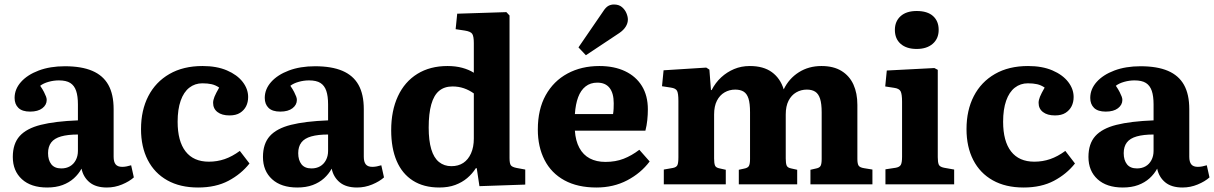

<svg xmlns="http://www.w3.org/2000/svg" viewBox="-20 -821 5407 855"><path d="M190 14Q118 14 77.5 -23Q37 -60 37 -122Q37 -181 67.5 -215Q98 -249 161.5 -265Q225 -281 327 -285V-356Q327 -393 319 -416.5Q311 -440 293 -451.5Q275 -463 242 -463Q219 -463 196 -456.5Q173 -450 159 -439Q170 -423 176 -411Q182 -399 185 -391Q188 -383 188 -376Q188 -354 168.5 -339Q149 -324 114 -324Q79 -324 62 -340.5Q45 -357 45 -385Q45 -424 73.5 -456Q102 -488 152.5 -507Q203 -526 269 -526Q343 -526 391 -505.5Q439 -485 462.5 -443Q486 -401 486 -335V-123Q486 -100 495 -89Q504 -78 524 -78Q534 -78 544 -80Q554 -82 564 -85L576 -31Q556 -13 523.5 0.5Q491 14 456 14Q407 14 379 -9Q351 -32 343 -70Q330 -46 309 -27Q288 -8 258.5 3Q229 14 190 14ZM253 -71Q275 -71 291.5 -80.5Q308 -90 317.5 -108Q327 -126 327 -149V-222Q282 -222 252 -213.5Q222 -205 208 -186.5Q194 -168 194 -139Q194 -108 208.5 -89.5Q223 -71 253 -71Z M862 14Q782 14 725 -18Q668 -50 638 -108.5Q608 -167 608 -246Q608 -330 640.5 -393Q673 -456 734.5 -491.5Q796 -527 882 -527Q945 -527 990.5 -507.5Q1036 -488 1060.5 -456.5Q1085 -425 1085 -389Q1085 -366 1076 -348Q1067 -330 1049 -318.5Q1031 -307 1002 -307Q968 -307 948.5 -322Q929 -337 929 -363Q929 -375 935 -390Q941 -405 956 -431Q940 -442 922.5 -446Q905 -450 881 -450Q848 -450 823 -430.5Q798 -411 784.5 -372.5Q771 -334 771 -279Q771 -192 806.5 -146.5Q842 -101 910 -101Q947 -101 980.5 -112.5Q1014 -124 1048 -149L1091 -93Q1054 -46 997.5 -16Q941 14 862 14Z M1304 14Q1232 14 1191.5 -23Q1151 -60 1151 -122Q1151 -181 1181.5 -215Q1212 -249 1275.5 -265Q1339 -281 1441 -285V-356Q1441 -393 1433 -416.5Q1425 -440 1407 -451.5Q1389 -463 1356 -463Q1333 -463 1310 -456.5Q1287 -450 1273 -439Q1284 -423 1290 -411Q1296 -399 1299 -391Q1302 -383 1302 -376Q1302 -354 1282.5 -339Q1263 -324 1228 -324Q1193 -324 1176 -340.5Q1159 -357 1159 -385Q1159 -424 1187.5 -456Q1216 -488 1266.5 -507Q1317 -526 1383 -526Q1457 -526 1505 -505.5Q1553 -485 1576.5 -443Q1600 -401 1600 -335V-123Q1600 -100 1609 -89Q1618 -78 1638 -78Q1648 -78 1658 -80Q1668 -82 1678 -85L1690 -31Q1670 -13 1637.5 0.5Q1605 14 1570 14Q1521 14 1493 -9Q1465 -32 1457 -70Q1444 -46 1423 -27Q1402 -8 1372.5 3Q1343 14 1304 14ZM1367 -71Q1389 -71 1405.5 -80.5Q1422 -90 1431.5 -108Q1441 -126 1441 -149V-222Q1396 -222 1366 -213.5Q1336 -205 1322 -186.5Q1308 -168 1308 -139Q1308 -108 1322.5 -89.5Q1337 -71 1367 -71Z M1936 14Q1867 14 1819 -16.5Q1771 -47 1746.5 -104Q1722 -161 1722 -241Q1722 -328 1752 -392.5Q1782 -457 1838.5 -492Q1895 -527 1973 -527Q2009 -527 2038.5 -519Q2068 -511 2090 -497V-629Q2090 -659 2083 -670Q2076 -681 2049 -685L2009 -691L2016 -760L2235 -767L2249 -752V-117Q2249 -94 2254.5 -85.5Q2260 -77 2281 -73L2319 -66V1L2115 8L2103 -72H2099Q2083 -47 2060.5 -28Q2038 -9 2007.5 2.5Q1977 14 1936 14ZM1990 -81Q2021 -81 2043 -95.5Q2065 -110 2077.5 -138Q2090 -166 2090 -204V-405Q2069 -420 2045.5 -428Q2022 -436 1995 -436Q1959 -436 1935.5 -416.5Q1912 -397 1900.5 -356Q1889 -315 1889 -253Q1889 -195 1900.5 -156.5Q1912 -118 1935 -99.5Q1958 -81 1990 -81Z M2636 14Q2552 14 2493.5 -18Q2435 -50 2405 -108.5Q2375 -167 2375 -244Q2375 -334 2410 -397Q2445 -460 2507 -493.5Q2569 -527 2649 -527Q2715 -527 2763.5 -504Q2812 -481 2838.5 -438Q2865 -395 2865 -334Q2865 -311 2862.5 -286.5Q2860 -262 2854 -239H2540Q2543 -194 2560 -162.5Q2577 -131 2606.5 -115.5Q2636 -100 2676 -100Q2721 -100 2757 -114Q2793 -128 2827 -154L2873 -102Q2834 -50 2773 -18Q2712 14 2636 14ZM2540 -313H2710Q2712 -325 2712.5 -337Q2713 -349 2713 -361Q2713 -406 2694.5 -429.5Q2676 -453 2640 -453Q2609 -453 2587.5 -436Q2566 -419 2554.5 -388Q2543 -357 2540 -313ZM2589 -575 2556 -610 2665 -769Q2677 -788 2688.5 -794.5Q2700 -801 2714 -801Q2736 -801 2749.5 -789.5Q2763 -778 2769.5 -762.5Q2776 -747 2776 -734Q2776 -718 2766.5 -702.5Q2757 -687 2738 -674Z M2936 0V-66L2976 -73Q2992 -76 2996.5 -85.5Q3001 -95 3001 -121V-372Q3001 -405 2995 -416.5Q2989 -428 2967 -431L2928 -437L2935 -508L3125 -520L3139 -511L3146 -420H3149Q3166 -453 3191.5 -476.5Q3217 -500 3249 -513.5Q3281 -527 3319 -527Q3380 -527 3417.5 -499.5Q3455 -472 3470 -423Q3493 -471 3537 -499Q3581 -527 3638 -527Q3692 -527 3727.5 -505Q3763 -483 3780.5 -444.5Q3798 -406 3798 -354V-113Q3798 -92 3803.5 -83.5Q3809 -75 3828 -72L3865 -66V0H3589V-65L3611 -70Q3629 -73 3634 -82Q3639 -91 3639 -113V-321Q3639 -359 3632 -381Q3625 -403 3610.5 -412.5Q3596 -422 3573 -422Q3547 -422 3525.5 -409.5Q3504 -397 3491.5 -372.5Q3479 -348 3479 -311V-115Q3479 -94 3483 -84Q3487 -74 3503 -71L3530 -65V0H3270V-65L3293 -70Q3310 -73 3315 -82Q3320 -91 3320 -113V-321Q3320 -361 3313 -382.5Q3306 -404 3291.5 -413Q3277 -422 3254 -422Q3228 -422 3206.5 -409.5Q3185 -397 3172.5 -372.5Q3160 -348 3160 -311V-115Q3160 -94 3164 -84Q3168 -74 3185 -71L3212 -65V0Z M3923 0V-67L3969 -74Q3986 -77 3991.5 -87Q3997 -97 3997 -123V-368Q3997 -402 3990.5 -414.5Q3984 -427 3961 -430L3922 -436L3929 -507L4141 -518L4156 -510V-121Q4156 -100 4160 -89Q4164 -78 4184 -74L4229 -66V0ZM4062 -603Q4017 -603 3991 -625.5Q3965 -648 3965 -688Q3965 -726 3990.5 -749Q4016 -772 4062 -772Q4110 -772 4135 -749.5Q4160 -727 4160 -688Q4160 -649 4133.5 -626Q4107 -603 4062 -603Z M4538 14Q4458 14 4401 -18Q4344 -50 4314 -108.5Q4284 -167 4284 -246Q4284 -330 4316.5 -393Q4349 -456 4410.5 -491.5Q4472 -527 4558 -527Q4621 -527 4666.5 -507.5Q4712 -488 4736.5 -456.5Q4761 -425 4761 -389Q4761 -366 4752 -348Q4743 -330 4725 -318.5Q4707 -307 4678 -307Q4644 -307 4624.5 -322Q4605 -337 4605 -363Q4605 -375 4611 -390Q4617 -405 4632 -431Q4616 -442 4598.5 -446Q4581 -450 4557 -450Q4524 -450 4499 -430.5Q4474 -411 4460.5 -372.5Q4447 -334 4447 -279Q4447 -192 4482.5 -146.5Q4518 -101 4586 -101Q4623 -101 4656.5 -112.5Q4690 -124 4724 -149L4767 -93Q4730 -46 4673.5 -16Q4617 14 4538 14Z M4980 14Q4908 14 4867.5 -23Q4827 -60 4827 -122Q4827 -181 4857.5 -215Q4888 -249 4951.5 -265Q5015 -281 5117 -285V-356Q5117 -393 5109 -416.5Q5101 -440 5083 -451.5Q5065 -463 5032 -463Q5009 -463 4986 -456.5Q4963 -450 4949 -439Q4960 -423 4966 -411Q4972 -399 4975 -391Q4978 -383 4978 -376Q4978 -354 4958.5 -339Q4939 -324 4904 -324Q4869 -324 4852 -340.5Q4835 -357 4835 -385Q4835 -424 4863.5 -456Q4892 -488 4942.5 -507Q4993 -526 5059 -526Q5133 -526 5181 -505.5Q5229 -485 5252.5 -443Q5276 -401 5276 -335V-123Q5276 -100 5285 -89Q5294 -78 5314 -78Q5324 -78 5334 -80Q5344 -82 5354 -85L5366 -31Q5346 -13 5313.5 0.5Q5281 14 5246 14Q5197 14 5169 -9Q5141 -32 5133 -70Q5120 -46 5099 -27Q5078 -8 5048.5 3Q5019 14 4980 14ZM5043 -71Q5065 -71 5081.5 -80.5Q5098 -90 5107.5 -108Q5117 -126 5117 -149V-222Q5072 -222 5042 -213.5Q5012 -205 4998 -186.5Q4984 -168 4984 -139Q4984 -108 4998.5 -89.5Q5013 -71 5043 -71Z"/></svg>

Font: Literata 18pt
Style: Bold
Weight: 700
Designer: Latin by Veronika Burian and Jose Scaglione. Greek by Irene Vlachou. Cyrillic by Vera Evstafieva.
Foundry: TypeTogether
Version: Version 3.103;gftools[0.9.29]